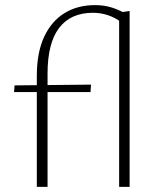

<svg xmlns="http://www.w3.org/2000/svg" viewBox="-20 -731 623 751"><path d="M124 0V-434Q124 -525 152.5 -586.5Q181 -648 232 -679.5Q283 -711 352 -711Q389 -711 420.5 -700.5Q452 -690 477 -674L456 -643Q429 -663 401 -672Q373 -681 344 -681Q256 -681 211 -621.5Q166 -562 166 -443V0ZM334 -371H35L37 -397L336 -400ZM446 0V-682L487 -688V0Z"/></svg>

Font: Ysabeau SC ExtraLight
Style: Regular
Weight: 250
Designer: Christian Thalmann (Catharsis Fonts)
Version: Version 2.001;gftools[0.9.30]; featfreeze: smcp